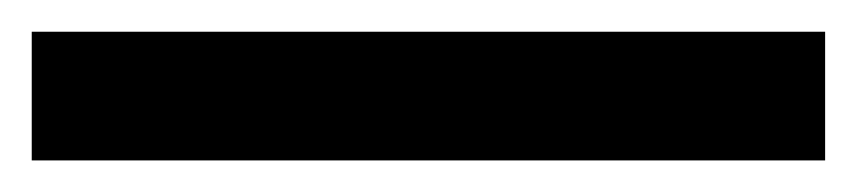

<svg xmlns="http://www.w3.org/2000/svg" viewBox="-20 20 540 121"><path d="M0 40H500V121.1H0Z"/></svg>

Font: DINish
Style: Bold
Weight: 700
Designer: Bert Driehuis
Foundry: Playbeing
Version: Version 3.008; git-95204e4c-release